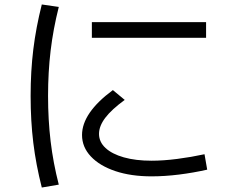

<svg xmlns="http://www.w3.org/2000/svg" viewBox="-20 -789 1040 859"><path d="M658 0Q566 0 496 -23.5Q426 -47 386.5 -89Q347 -131 347 -185Q347 -284 485 -386L538 -342Q479 -299 451 -262Q423 -225 423 -190Q423 -154 452 -127Q481 -100 534 -85Q587 -70 658 -70Q711 -70 773 -78Q835 -86 895 -99L907 -30Q845 -16 781 -8Q717 0 658 0ZM391 -620V-690H902V-620ZM167 50Q141 -52 129 -150Q117 -248 117 -360Q117 -470 129 -568Q141 -666 167 -769L243 -758Q218 -659 206.5 -562.5Q195 -466 195 -360Q195 -253 206.5 -156.5Q218 -60 243 37Z"/></svg>

Font: M PLUS 1
Style: Regular
Weight: 400
Designer: Coji Morishita
Foundry: UNDERFOREST DESIGN
Version: Version 1.001